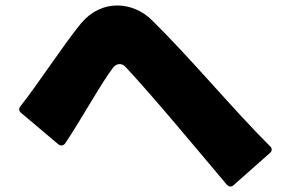

<svg xmlns="http://www.w3.org/2000/svg" viewBox="-20 -710 1040 701"><path d="M834 -35 965 -151C970 -155 972 -159 972 -164C972 -168 970 -173 965 -177C835 -306 672 -502 535 -636C500 -671 454 -690 408 -690C360 -690 313 -669 276 -625C212 -547 111 -392 56 -324C52 -319 50 -315 50 -311C50 -306 53 -301 58 -297L192 -184C196 -180 200 -179 205 -179C210 -179 215 -182 219 -188C276 -273 356 -417 393 -463C400 -472 408 -476 417 -476C424 -476 432 -473 439 -465C545 -351 693 -172 807 -37C811 -32 816 -29 821 -29C825 -29 830 -31 834 -35Z"/></svg>

Font: LINE Seed JP_OTF ExtraBold
Style: Regular
Weight: 800
Designer: LY Corporation & Fontrix & Fontworks
Version: Version 1.013